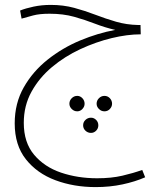

<svg xmlns="http://www.w3.org/2000/svg" viewBox="-20 -492 668 783"><path d="M370 271Q281 271 206 243Q131 215 85.5 157.5Q40 100 40 11Q40 -71 77 -136Q114 -201 174.5 -249Q235 -297 307 -327Q379 -357 450 -370Q407 -380 367 -395.5Q327 -411 282.5 -423.5Q238 -436 182 -436Q141 -436 115 -429Q89 -422 68 -416L62 -449Q84 -458 117 -465Q150 -472 187 -472Q238 -472 282.5 -460Q327 -448 368.5 -432Q410 -416 453 -403.5Q496 -391 544 -390H553L554 -352Q499 -352 435 -336.5Q371 -321 307.5 -291.5Q244 -262 192 -218.5Q140 -175 108.5 -118Q77 -61 77 9Q77 89 119 139Q161 189 229 212Q297 235 376 235Q434 235 479 224.5Q524 214 560 201L572 231Q531 249 479.5 260Q428 271 370 271ZM295 -38Q282 -38 272.5 -47.5Q263 -57 263 -69Q263 -82 272.5 -91.5Q282 -101 295 -101Q307 -101 316 -91.5Q325 -82 325 -69Q325 -57 316 -47.5Q307 -38 295 -38ZM406 -38Q393 -38 383.5 -47.5Q374 -57 374 -69Q374 -82 383.5 -91.5Q393 -101 406 -101Q419 -101 428 -91.5Q437 -82 437 -69Q437 -57 428 -47.5Q419 -38 406 -38ZM351 50Q338 50 328.5 41Q319 32 319 19Q319 6 328.5 -3Q338 -12 351 -12Q363 -12 372 -3Q381 6 381 19Q381 32 372 41Q363 50 351 50Z"/></svg>

Font: Noto Sans Arabic UI XLt
Style: Regular
Weight: 200
Designer: Monotype Design Team, Nadine Chahine and Nizar Qandah
Foundry: Monotype Imaging Inc.
Version: Version 2.010; ttfautohint (v1.8.4.7-5d5b)